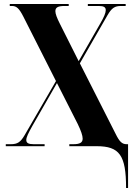

<svg xmlns="http://www.w3.org/2000/svg" viewBox="-20 -734 673 964"><path d="M613 210H623V-10H616C593 -10 580 -22 560 -63L381 -416L520 -658C541 -694 556 -704 588 -704H611V-714H421V-704H476C501 -704 511 -698 511 -683C511 -669 502 -648 484 -617L375 -427L280 -616C266 -644 258 -664 258 -678C258 -697 272 -704 304 -704H325V-714H29V-704H40C63 -704 76 -692 97 -651L261 -327L104 -56C83 -20 68 -10 34 -10H9V0H204V-10H149C123 -10 112 -16 112 -31C112 -45 122 -65 142 -101L266 -317L370 -112C387 -77 395 -53 395 -38C395 -18 381 -10 348 -10H328V0H465C580 0 613 45 613 210Z"/></svg>

Font: Noto Serif Display Condensed Extra
Style: Regular
Weight: 800
Width: 3
Designer: Monotype Design Team
Foundry: Monotype Imaging Inc.
Version: Version 1.900